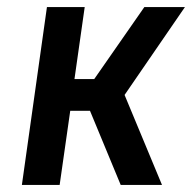

<svg xmlns="http://www.w3.org/2000/svg" viewBox="-20 -524 544 544"><path d="M42 0 113 -504H220L191 -300H247L389 -504H504L322 -239L318 -291L439 0H322L235 -210H179L149 0Z"/></svg>

Font: Finlandica Medium
Style: Italic
Weight: 500
Italic angle: -8°
Designer: Niklas Ekholm, Juho Hiilivirta, Jaakko Suomalainen
Foundry: Helsinki Type Studio
Version: Version 1.063